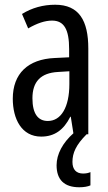

<svg xmlns="http://www.w3.org/2000/svg" viewBox="-20 -567 456 811"><path d="M286 117C286 79 301 45 346 0H353V-362C353 -480 314 -547 213 -547C162 -547 115 -534 73 -508L99 -447C137 -469 170 -480 200 -480C251 -480 272 -442 272 -360V-325L211 -322C98 -317 34 -256 34 -150C34 -65 71 10 154 10C210 10 249 -18 277 -74H279L290 -4C245 36 219 84 219 131C219 192 251 224 315 224C335 224 351 221 362 216V160C355 163 346 166 331 166C302 166 286 149 286 117ZM225 -263 273 -266V-212C273 -114 238 -56 182 -56C141 -56 117 -86 117 -152C117 -222 152 -259 225 -263Z"/></svg>

Font: Noto Sans Lao Looped ExtraCondensed
Style: Regular
Weight: 400
Width: 2
Designer: Mark Frömberg, Ben Mitchell
Foundry: The Fontpad Ltd
Version: Version 1.002